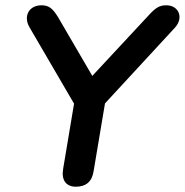

<svg xmlns="http://www.w3.org/2000/svg" viewBox="-20 -698 699 726"><path d="M267 8C305 8 328 -11 334 -51L377 -307L642 -594C676 -632 655 -678 609 -678C582 -678 568 -668 543 -641L329 -411L199 -634C179 -666 165 -678 137 -678C89 -678 67 -636 92 -594L260 -306L219 -61C211 -18 229 8 267 8Z"/></svg>

Font: SN Pro Semibold
Style: Italic
Weight: 600
Italic angle: -9°
Designer: Tobias Whetton
Foundry: Supernotes
Version: Version 1.001;Glyphs 3.2 (3249)